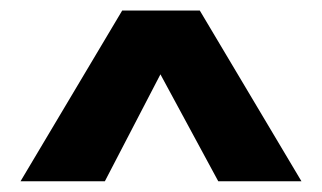

<svg xmlns="http://www.w3.org/2000/svg" viewBox="-20 -864 599 357"><path d="M207.2 -844.4H351.5L540.5 -527H385.8L278.3 -725.8L175 -527H18.2Z"/></svg>

Font: Fira Sans Variable
Style: Regular
Weight: 400
Designer: Carrois Corporate & Edenspiekermann AG
Foundry: Carrois Corporate GbR & Edenspiekermann AG
Version: Version 4.202